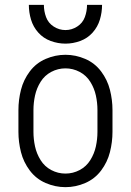

<svg xmlns="http://www.w3.org/2000/svg" viewBox="-20 -764 540 792"><path d="M250 -584Q219 -584 189 -595Q159 -606 138 -629.5Q117 -653 108 -683Q99 -713 99 -744H161Q161 -718 170 -693.5Q179 -669 201.5 -654.5Q224 -640 250 -640Q276 -640 298.5 -654.5Q321 -669 330 -693.5Q339 -718 339 -744H401Q401 -713 392 -683Q383 -653 362 -629.5Q341 -606 311 -595Q281 -584 250 -584ZM250 8Q208 8 168.5 -9Q129 -26 103 -60.5Q77 -95 66.5 -136.5Q56 -178 56 -220V-310Q56 -352 66.5 -393.5Q77 -435 103 -469.5Q129 -504 168.5 -521Q208 -538 250 -538Q292 -538 331.5 -521Q371 -504 397 -469.5Q423 -435 433.5 -393.5Q444 -352 444 -310V-220Q444 -178 433.5 -136.5Q423 -95 397 -60.5Q371 -26 331.5 -9Q292 8 250 8ZM250 -48Q281 -48 308.5 -62.5Q336 -77 352.5 -103.5Q369 -130 375.5 -160Q382 -190 382 -220V-310Q382 -340 375.5 -370Q369 -400 352.5 -426.5Q336 -453 308.5 -467.5Q281 -482 250 -482Q219 -482 191.5 -467.5Q164 -453 147.5 -426.5Q131 -400 124.5 -370Q118 -340 118 -310V-220Q118 -190 124.5 -160Q131 -130 147.5 -103.5Q164 -77 191.5 -62.5Q219 -48 250 -48Z"/></svg>

Font: Iosevka SS01 Light
Style: Regular
Weight: 300
Monospace: yes
Designer: Belleve Invis
Foundry: Belleve Invis
Version: 2.3.3; ttfautohint (v1.8.3)